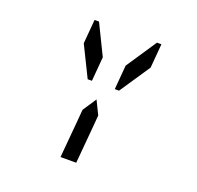

<svg xmlns="http://www.w3.org/2000/svg" viewBox="-133 -1029 1083 1058"><g transform="rotate(20 408.0 -500.0)"><path d="M612 -887H638L626 -746L506 -567H481L493 -709ZM424 -157 420 -113H328L347 -327L353 -399L406 -479L445 -399L439 -327ZM347 -567H322L234 -746L246 -887H272L359 -709Z"/></g></svg>

Font: DSEG14 Classic
Style: Italic
Weight: 400
Italic angle: -5°
Designer: Keshikan(Twitter:@keshinomi_88pro)
Version: Version 0.46